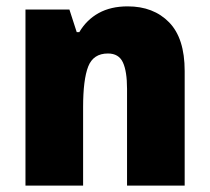

<svg xmlns="http://www.w3.org/2000/svg" viewBox="-20 -583 658 603"><path d="M381 -563Q462 -563 511 -513Q560 -463 560 -360V0H379V-304Q379 -359 366 -387Q353 -415 319 -415Q273 -415 257 -374Q241 -333 241 -246V0H60V-553H198L221 -482H229Q252 -521 290 -542Q328 -563 381 -563Z"/></svg>

Font: Noto Sans Myanmar UI SemiCondensed Black
Style: Regular
Weight: 900
Width: 4
Designer: Monotype Design Team
Foundry: Monotype Imaging Inc.
Version: Version 2.103; ttfautohint (v1.8.4.7-5d5b)